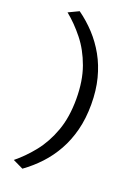

<svg xmlns="http://www.w3.org/2000/svg" viewBox="-166 -833 717 1019"><g transform="rotate(20 192.5 -323.0)"><path d="M99 121 40.5 93Q93 50.5 139 -7.2Q185 -65 213.2 -142.8Q241.5 -220.5 241.5 -323.5Q241.5 -426.5 213.2 -504.5Q185 -582.5 139 -640.2Q93 -698 40.5 -740.5L99 -768.5Q148.5 -733 189.8 -688.5Q231 -644 261.5 -589.5Q292 -535 309 -469Q326 -403 326 -323.5Q326 -244 309 -178Q292 -112 261.5 -57.5Q231 -3 189.8 41.2Q148.5 85.5 99 121Z"/></g></svg>

Font: Commissioner Thin
Style: Regular
Weight: 400
Version: Version 1.000